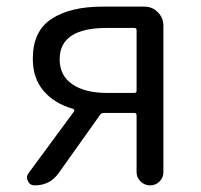

<svg xmlns="http://www.w3.org/2000/svg" viewBox="-20 -560 607 580"><path d="M385.7 -279.3Q392.6 -279.3 392.6 -286.1V-468.8Q392.6 -475.6 385.7 -475.6H302.7Q160.2 -475.6 160.2 -380.9Q160.2 -332 198.2 -305.7Q236.3 -279.3 302.7 -279.3ZM289.1 -540H416Q440.4 -540 457 -522.9Q473.6 -505.9 473.6 -482.4V-40Q473.6 -23.4 461.9 -11.7Q450.2 0 433.6 0Q417 0 404.8 -11.7Q392.6 -23.4 392.6 -40V-211.9Q392.6 -218.8 385.7 -218.8H293Q286.1 -218.8 282.2 -212.9L157.2 -37.1Q130.9 0 85 0Q70.3 0 64.5 -12.7Q61.5 -18.6 61.5 -23.4Q61.5 -30.3 66.4 -37.1L203.1 -222.7Q207 -228.5 200.2 -231.4Q144.5 -247.1 111.8 -285.2Q79.1 -323.2 79.1 -382.8Q79.1 -465.8 135.7 -502.9Q192.4 -540 289.1 -540Z"/></svg>

Font: Gen Jyuu Gothic P Normal
Style: Regular
Weight: 300
Designer: [Source Han Sans]
Ryoko NISHIZUKA  (kana & ideographs); Paul D. Hunt (Latin, Greek & Cyrillic); Wenlong ZHANG  (bopomofo
Version: Version 1.002.20150607